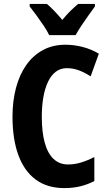

<svg xmlns="http://www.w3.org/2000/svg" viewBox="-20 -953 552 983"><path d="M322 -604Q290 -604 266 -586Q242 -568 226 -534.5Q210 -501 202 -455.5Q194 -410 194 -355Q194 -277 209 -222.5Q224 -168 254 -139.5Q284 -111 328 -111Q363 -111 396.5 -121.5Q430 -132 463 -149V-26Q428 -8 390.5 1Q353 10 309 10Q222 10 163 -33.5Q104 -77 74 -159Q44 -241 44 -356Q44 -436 62 -503.5Q80 -571 114.5 -620Q149 -669 199.5 -696.5Q250 -724 315 -724Q359 -724 403.5 -712.5Q448 -701 486 -678L444 -562Q415 -581 385 -592.5Q355 -604 322 -604ZM466 -920Q452 -901 433.5 -875Q415 -849 397 -822Q379 -795 367 -773H232Q222 -794 204 -821Q186 -848 166.5 -874.5Q147 -901 132 -920V-933H220Q238 -918 258 -897Q278 -876 299 -851Q321 -878 340.5 -897Q360 -916 380 -933H466Z"/></svg>

Font: Noto Sans Display Condensed
Style: Bold
Weight: 700
Width: 3
Designer: Monotype Design Team
Foundry: Monotype Imaging Inc.
Version: Version 2.003